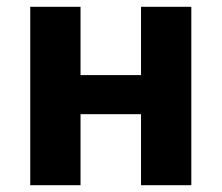

<svg xmlns="http://www.w3.org/2000/svg" viewBox="-20 -545 652 565"><path d="M69 -525H217V-324H395V-525H543V0H395V-209H217V0H69Z"/></svg>

Font: Plexus Sans Bold
Style: Regular
Weight: 700
Version: Version 2.001;PS 002.001;hotconv 1.0.70;makeotf.lib2.5.58329